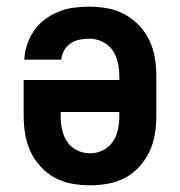

<svg xmlns="http://www.w3.org/2000/svg" viewBox="-20 -548 540 576"><path d="M250 8Q223 8 195.5 3Q168 -2 144 -15Q120 -28 101.5 -48.5Q83 -69 71.5 -93.5Q60 -118 55.5 -145.5Q51 -173 51 -200V-308H338V-320Q338 -340 333.5 -360.5Q329 -381 317.5 -397.5Q306 -414 287 -423Q268 -432 248 -432Q233 -432 218.5 -429Q204 -426 192 -418Q180 -410 172.5 -397Q165 -384 164 -369H53Q54 -393 61.5 -415Q69 -437 82.5 -456.5Q96 -476 115 -490Q134 -504 156 -513Q178 -522 201 -525Q224 -528 248 -528Q275 -528 302.5 -523Q330 -518 354 -505Q378 -492 397 -472Q416 -452 428 -427Q440 -402 444.5 -374.5Q449 -347 449 -320V-200Q449 -173 444.5 -145.5Q440 -118 428.5 -93.5Q417 -69 398.5 -48.5Q380 -28 356 -15Q332 -2 304.5 3Q277 8 250 8ZM250 -88Q270 -88 288.5 -97Q307 -106 318.5 -123Q330 -140 334 -160Q338 -180 338 -200V-212H162V-200Q162 -180 166 -160Q170 -140 181.5 -123Q193 -106 211.5 -97Q230 -88 250 -88Z"/></svg>

Font: Iosevka SS18
Style: Bold
Weight: 700
Monospace: yes
Designer: Belleve Invis
Foundry: Belleve Invis
Version: Version 25.1.1; ttfautohint (v1.8.4)